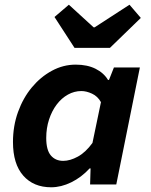

<svg xmlns="http://www.w3.org/2000/svg" viewBox="-20 -782 640 814"><path d="M197 12Q122 12 78.5 -37.5Q35 -87 35 -180Q35 -248 56.5 -307.5Q78 -367 115 -411.5Q152 -456 200 -482Q248 -508 301 -508Q350 -508 385 -490.5Q420 -473 438 -443H442L463 -496H573L473 0H362L364 -68H360Q325 -30 282 -9Q239 12 197 12ZM248 -100Q277 -100 310 -118Q343 -136 372 -176L408 -349Q394 -374 370 -385Q346 -396 325 -396Q295 -396 268 -381Q241 -366 220.5 -339Q200 -312 188 -275.5Q176 -239 176 -197Q176 -146 195.5 -123Q215 -100 248 -100ZM296 -579 211 -710 272 -762 377 -666H381L529 -762L577 -706L446 -579Z"/></svg>

Font: Source Code Pro
Style: Bold Italic
Weight: 700
Italic angle: -11°
Monospace: yes
Designer: Paul D. Hunt, Teo Tuominen
Foundry: Adobe Systems Incorporated
Version: Version 1.050;PS 1.000;hotconv 16.6.51;makeotf.lib2.5.65220